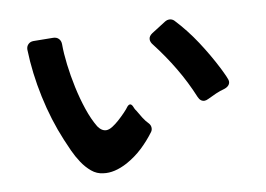

<svg xmlns="http://www.w3.org/2000/svg" viewBox="-68 -782 1137 820"><g transform="rotate(-10 500.0 -372.5)"><path d="M423 -93Q365 -62 318 -69Q290 -72 268 -90.5Q246 -109 229 -134.5Q212 -160 199 -188.5Q186 -217 177 -239Q138 -332 115.5 -437.5Q93 -543 90 -645Q90 -659 99 -668Q108 -677 122 -677L206 -676Q222 -676 231 -666.5Q240 -657 240 -642Q240 -603 246 -553.5Q252 -504 263 -452.5Q274 -401 290 -353.5Q306 -306 327 -271Q343 -248 363 -248Q375 -248 390 -257.5Q405 -267 420 -280.5Q435 -294 448.5 -308Q462 -322 469 -332Q483 -347 492 -329Q494 -324 496.5 -318.5Q499 -313 503 -308Q512 -292 523 -274.5Q534 -257 547 -244Q554 -236 554.5 -225.5Q555 -215 549 -207Q523 -172 492 -143Q461 -114 423 -93ZM771 -320Q743 -388 705.5 -451Q668 -514 623 -572Q611 -586 612 -599Q613 -612 628 -622L691 -662Q699 -667 708 -667Q721 -667 730 -658Q778 -607 818 -546Q858 -485 890 -422Q896 -409 901.5 -398Q907 -387 911 -376Q918 -361 911.5 -350Q905 -339 889 -334Q870 -329 851.5 -321Q833 -313 815 -304Q805 -299 798 -299Q780 -299 771 -320Z"/></g></svg>

Font: Higure Gothic Black
Style: Regular
Weight: 900
Designer: Yoshimichi Ohira
Foundry: Positype
Version: Version 1.000